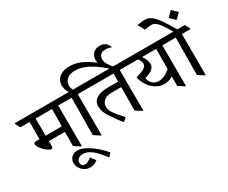

<svg xmlns="http://www.w3.org/2000/svg" viewBox="-197 -1447 2694 2270"><g transform="rotate(-30 1150.5 -312.5)"><path d="M78 -310H132L133 -545H6L-28 -610V-620H606L640 -555V-545H523L525 10H515L435 -42L436 -235H217V-163Q217 -138 194 -138Q179 -138 155.5 -153.5Q132 -169 108.5 -193Q85 -217 69 -242.5Q53 -268 53 -287Q53 -296 59 -303Q65 -310 78 -310ZM439 -545H215L216 -310H437Z M736 286Q718 262 692 230Q666 198 633.5 167.5Q601 137 564 117Q527 97 487 97Q447 97 423.5 117.5Q400 138 400 167Q400 190 414 204Q428 218 452 218Q477 218 499 204.5Q521 191 540 175L591 241Q570 259 544.5 269.5Q519 280 489 280Q446 280 412 259Q378 238 358.5 204.5Q339 171 339 136Q339 89 371 59Q403 29 452 29Q497 29 546.5 53Q596 77 642 112.5Q688 148 724.5 184Q761 220 780 245L743 286Z M792 15H782L702 -37L706 -545H618L584 -610V-620H711Q693 -648 685 -675.5Q677 -703 677 -729Q677 -769 697.5 -803Q718 -837 761 -858.5Q804 -880 869 -880Q928 -880 989 -859.5Q1050 -839 1119 -793Q1188 -747 1269 -672L1242 -641Q1189 -686 1133 -722.5Q1077 -759 1018.5 -781Q960 -803 900 -803Q847 -803 813.5 -785.5Q780 -768 765 -741Q750 -714 750 -683Q750 -666 754.5 -651Q759 -636 767 -620H873L907 -555V-545H790Z M1102 10H1092Q1021 -82 974 -156Q927 -230 927 -294Q927 -368 984.5 -401.5Q1042 -435 1137 -435H1278L1279 -545H885L851 -610V-620H1446L1480 -555V-545H1363L1365 10H1355L1275 -42L1277 -360H1148Q1075 -360 1039.5 -327.5Q1004 -295 1004 -248Q1004 -226 1010.5 -206Q1017 -186 1032.5 -162Q1048 -138 1075.5 -105.5Q1103 -73 1145 -25Z M1416 -830 1412 -824Q1396 -831 1377.5 -835.5Q1359 -840 1339 -840Q1290 -840 1268 -816Q1246 -792 1246 -757Q1246 -719 1267.5 -685Q1289 -651 1326 -608H1274Q1229 -653 1201.5 -697Q1174 -741 1174 -789Q1174 -820 1187 -847.5Q1200 -875 1228.5 -893Q1257 -911 1301 -911Q1388 -911 1416 -830Z M1741 -136Q1682 -136 1629.5 -167.5Q1577 -199 1540.5 -252Q1504 -305 1492 -371Q1570 -390 1606.5 -412.5Q1643 -435 1643 -469Q1643 -482 1636.5 -502Q1630 -522 1614 -545H1458L1424 -610V-620H2028L2062 -555V-545H1945L1947 10H1937L1857 -42L1858 -172Q1828 -152 1798 -144Q1768 -136 1741 -136ZM1861 -545H1669Q1715 -475 1715 -426Q1715 -388 1683.5 -359Q1652 -330 1579 -310Q1580 -280 1596.5 -254.5Q1613 -229 1640.5 -214Q1668 -199 1702 -199Q1736 -199 1775 -216Q1814 -233 1859 -270Z M2329 -545H2212L2214 15H2204L2124 -37L2128 -545H2040L2006 -610V-620H2139Q2096 -694 2066 -737Q2033 -782 2008 -800.5Q1983 -819 1955 -819Q1939 -819 1910.5 -816Q1882 -813 1859 -808L1813 -893L1814 -900Q1853 -907 1881 -909Q1909 -911 1918 -911Q1969 -911 2013 -873Q2057 -835 2102 -767Q2144 -703 2193 -620H2295L2329 -555Z M2241 -858 2311 -788 2241 -720 2172 -788Z"/></g></svg>

Font: Tiro Devanagari Hindi
Style: Regular
Weight: 400
Designer: Devanagari: John Hudson & Fiona Ross. Latin: John Hudson.
Foundry: Tiro Typeworks Ltd.
Version: Version 1.52